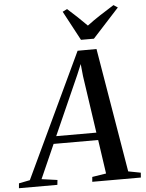

<svg xmlns="http://www.w3.org/2000/svg" viewBox="-133 -1038 825 1088"><g transform="rotate(-5 279.0 -494.0)"><path d="M-70 0 -67.5 -27.5 -4.5 -40 329 -747 436.5 -747.5 555 -41 625.5 -27.5 623.5 0H347L349.5 -27.5L429 -40L401 -233H147.5L62 -40L151.5 -27.5L148.5 0ZM166 -275.5H394.5L347 -601L340 -670.5L315.5 -612ZM353.5 -807 264 -974.5 290 -987.5Q318 -962.5 345.8 -936.5Q373.5 -910.5 399.5 -884Q434.5 -910.5 473.5 -935.8Q512.5 -961 554 -987L577.5 -971.5L427 -807Z"/></g></svg>

Font: Merriweather 96pt Medium
Style: Italic
Weight: 500
Italic angle: -7.8°
Version: Version 2.101